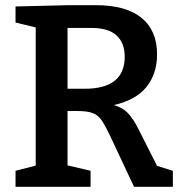

<svg xmlns="http://www.w3.org/2000/svg" viewBox="-20 -722 704 742"><path d="M40 0V-62L118 -82V-616L40 -635V-697L246 -702H350Q467 -702 527 -653Q587 -604 587 -512Q587 -437 546 -386Q505 -335 420 -316Q455 -306 475.5 -283.5Q496 -261 513 -227L587 -81L648 -62V0H498L407 -194Q388 -234 374 -255.5Q360 -277 338.5 -285Q317 -293 278 -293H241V-83L330 -62V0ZM334 -614H241V-379H307Q462 -379 462 -503Q462 -556 430.5 -585Q399 -614 334 -614Z"/></svg>

Font: Bitter SemiBold
Style: Regular
Weight: 600
Designer: Sol Matas, and Bitter project Authors
Foundry: Sol Matas
Version: Version 2.001